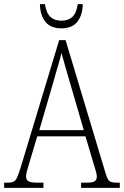

<svg xmlns="http://www.w3.org/2000/svg" viewBox="-22 -908 599 928"><path d="M-2 0V-25H15Q33 -25 43.5 -30Q54 -35 61 -51Q68 -67 78 -99L264 -714H295L490 -65Q498 -39 508 -32Q518 -25 546 -25H557V0H370V-25H394Q426 -25 436 -32Q446 -39 446 -55Q446 -66 439.5 -87Q433 -108 428 -125L391 -249H158L124 -135Q119 -118 111.5 -93Q104 -68 104 -55Q104 -40 115 -32.5Q126 -25 159 -25H188V0ZM168 -279H383L321 -492Q306 -543 294 -584.5Q282 -626 275 -653Q270 -627 257.5 -586.5Q245 -546 234 -505ZM275 -771Q223 -771 197.5 -802.5Q172 -834 171 -888H195Q202 -844 222 -826Q242 -808 275 -808Q307 -808 327 -825.5Q347 -843 354 -888H378Q377 -835 352 -803Q327 -771 275 -771Z"/></svg>

Font: Noto Serif Sinhala Condensed ExtraLight
Style: Regular
Weight: 200
Width: 3
Designer: Jelle Bosma - Monotype Design Team
Foundry: Monotype Imaging Inc.
Version: Version 2.007; ttfautohint (v1.8.4.7-5d5b)